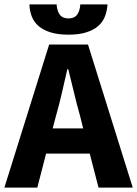

<svg xmlns="http://www.w3.org/2000/svg" viewBox="-26 -855 625 875"><path d="M230 -330 214 -270H353L338 -330Q324 -379 311 -434Q298 -489 285 -540H281Q269 -488 256.5 -433.5Q244 -379 230 -330ZM-6 0 198 -652H375L579 0H423L383 -155H184L144 0ZM286 -697Q238 -697 204.5 -707.5Q171 -718 150 -736Q129 -754 119 -779.5Q109 -805 108 -835H232Q234 -805 246.5 -788Q259 -771 286 -771Q313 -771 325.5 -788Q338 -805 340 -835H464Q462 -805 452 -779.5Q442 -754 421 -736Q400 -718 367 -707.5Q334 -697 286 -697Z"/></svg>

Font: hySource Sans Pro
Style: Bold
Weight: 700
Designer: Paul D. Hunt
Foundry: Adobe Systems Incorporated
Version: Version 2.021;PS 2.000;hotconv 1.0.86;makeotf.lib2.5.63406